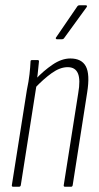

<svg xmlns="http://www.w3.org/2000/svg" viewBox="-20 -709 377 729"><path d="M227 0Q221 0 222 -6L277 -355Q286 -406 276 -430Q266 -454 237 -454Q208 -454 176.5 -431.5Q145 -409 112 -374L115 -408Q145 -440 179.5 -463.5Q214 -487 247 -487Q290 -487 306 -457Q322 -427 311 -358L256 -6Q255 0 250 0ZM30 0Q24 0 25 -6L82 -367Q89 -400 92 -427Q95 -454 96 -476Q96 -481 102 -481H123Q128 -481 128 -476Q126 -453 123 -427.5Q120 -402 117 -386L118 -382L59 -6Q58 0 52 0ZM196 -560Q193 -560 192 -562.5Q191 -565 193 -567L273 -684Q276 -689 282 -689H305Q309 -689 310 -687Q311 -685 309 -682L224 -565Q221 -560 215 -560Z"/></svg>

Font: Sofia Sans Extra Condensed ExtraLight
Style: Italic
Weight: 250
Italic angle: -9°
Version: Version 4.100